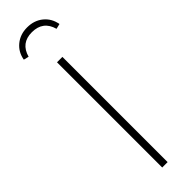

<svg xmlns="http://www.w3.org/2000/svg" viewBox="-304 -886 880 880"><g transform="rotate(-45 136.5 -446.0)"><path d="M135 -892Q181 -892 212.5 -866Q244 -840 251 -798L226 -792Q207 -861 135 -861Q64 -861 45 -792L20 -798Q27 -840 58.5 -866Q90 -892 135 -892ZM154 -682V0H119V-682Z"/></g></svg>

Font: Fira Sans UltraLight
Style: Regular
Weight: 200
Designer: Carrois Corporate & Edenspiekermann AG
Foundry: Carrois Corporate GbR & Edenspiekermann AG
Version: Version 4.106;PS 004.106;hotconv 1.0.70;makeotf.lib2.5.58329